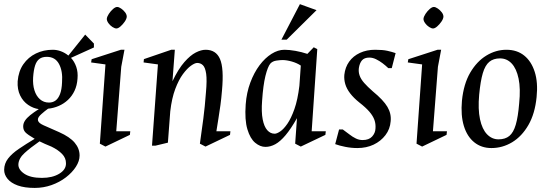

<svg xmlns="http://www.w3.org/2000/svg" viewBox="-39 -701 2641 924"><path d="M128 203.4Q79 203.4 46.4 191.6Q13.7 179.7 -2.7 159.5Q-19.2 139.2 -19 116Q-18.6 85.8 -0.1 61.9Q18.3 38.1 51.7 15.4Q85 -7.2 127.9 -33Q93.4 -53.2 83 -64.4Q72.6 -75.6 72.6 -92.6Q72.6 -107.1 81.1 -120.1Q89.5 -133.2 106.5 -146.9Q123.5 -160.6 147.7 -175.9Q121.4 -179.4 96.8 -196Q72.1 -212.6 58 -241.6Q43.8 -270.6 46 -309.9Q50 -358.3 73.5 -392Q97 -425.7 133.8 -443.6Q170.5 -461.5 214.9 -461.5Q234.7 -461.5 254.1 -454.3Q273.5 -447.1 290.1 -433.6L371 -534.5L413 -491.4V-472.6L302.6 -422.6Q319.1 -404.9 328 -379.3Q336.8 -353.7 334 -322.4Q331.8 -289.8 319.7 -264.1Q307.5 -238.5 288.1 -220.3Q268.7 -202.1 244.1 -191.4Q219.5 -180.6 192.3 -177.9Q176.5 -166.6 160.3 -152.1Q144.1 -137.7 143.4 -127Q142.8 -120.4 146.9 -114.6Q150.9 -108.7 160.1 -103.5Q169.4 -98.2 184.3 -92.1L245.9 -64.9Q297 -42.2 320.5 -14.2Q344 13.7 344 47.4Q344 74.1 326.2 101.7Q308.5 129.2 278.1 152.6Q247.6 176 208.9 189.7Q170.2 203.4 128 203.4ZM162.5 155.1Q213.3 155.1 246.4 134.9Q279.4 114.8 278.5 84.6Q278.7 59.4 259.8 39.9Q241 20.4 208.8 4.7Q190.5 -2.4 176.7 -8.8Q162.9 -15.2 151.3 -20.8Q106.6 10.4 79.2 35.4Q51.7 60.3 49.5 88.6Q47.9 114.7 77.7 134.9Q107.5 155.1 162.5 155.1ZM196.4 -207.4Q214.9 -207.4 228.2 -217.1Q241.5 -226.7 249.8 -248.1Q258.2 -269.4 259.6 -305.1Q263.6 -358.4 245.1 -392.9Q226.7 -427.5 186 -427.5Q164 -427.5 150.4 -417.3Q136.8 -407.2 129.8 -385.4Q122.8 -363.6 120.4 -328.5Q118.2 -294 126.7 -266.6Q135.1 -239.3 153.2 -223.3Q171.4 -207.4 196.4 -207.4Z M468.5 4.4 441.5 -9.6 468.5 -391 399.5 -400.5 402 -416 542.5 -461.5H560L544.5 -379.5L520.5 -69.4H588L586 -52ZM521.1 -564Q513.2 -564 502 -571.2Q490.8 -578.4 482.8 -589.6Q474.8 -600.8 475 -610.5Q476 -621 484.8 -634.3Q493.6 -647.7 504.9 -657.6Q516.3 -667.5 524.9 -667.5Q532.8 -667.5 543.9 -659.9Q555 -652.3 563.2 -641.5Q571.3 -630.7 571 -620Q570 -609.5 561.1 -596.6Q552.2 -583.6 540.9 -573.8Q529.6 -564 521.1 -564Z M692.5 0 721 -391 652 -400.5 653.6 -416.5 785 -461.5H802.4L791 -310.2Q819.6 -369.7 848.3 -402.3Q876.9 -434.9 903 -448.2Q929.1 -461.5 950.5 -461.5Q1000.4 -461.5 1019.7 -417.2Q1039.1 -372.9 1029.4 -266Q1026.3 -228.1 1021.9 -195.5Q1017.6 -162.9 1012.5 -132.7Q1007.4 -102.4 1002.4 -69.4H1069.9L1067.9 -52L950 4.4L923 -9.6Q932 -71.6 939.5 -129.8Q947.1 -188 952.1 -256Q957.5 -315.3 953.2 -345.8Q948.8 -376.2 937.5 -387.2Q926.2 -398.1 910 -398.1Q898.9 -398.1 880.2 -384.9Q861.6 -371.7 841.3 -344.3Q821.1 -317 804.4 -272.7Q787.7 -228.4 780.4 -165.4L769 -14.4L709.1 0Z M1238.5 5.9Q1213 5.9 1189.1 -13.9Q1165.1 -33.8 1151.6 -78.7Q1138 -123.5 1143.4 -198.5Q1147.6 -255.4 1165.6 -303.4Q1183.5 -351.5 1210 -386.9Q1236.5 -422.2 1267.8 -441.9Q1299.1 -461.5 1329.9 -461.5Q1352.9 -461.5 1382.9 -456.2Q1412.9 -450.8 1440.2 -441.7L1470.9 -473.5L1487.9 -464.5L1460.9 -69.4H1528.9L1526.9 -52L1408.5 4.4L1381.5 -9.6L1390.2 -132.4Q1360.9 -80.6 1335.2 -50.2Q1309.6 -19.9 1286 -7Q1262.3 5.9 1238.5 5.9ZM1282.9 -57.5Q1293.2 -57.5 1309.7 -68.5Q1326.1 -79.5 1344.1 -105.5Q1362.1 -131.6 1377.9 -176.2Q1393.7 -220.8 1401.8 -288.2L1408.6 -385.4Q1390.9 -397.5 1365.8 -404.8Q1340.8 -412 1320.5 -412Q1309.4 -412 1291.2 -409.4Q1273 -406.8 1262 -395Q1249.3 -379.6 1238.3 -335.2Q1227.4 -290.7 1222.4 -216.5Q1218.2 -162.3 1225.1 -126.9Q1232 -91.5 1247.2 -74.5Q1262.3 -57.5 1282.9 -57.5ZM1315.3 -510.1 1404.3 -681 1484.3 -652.1 1340.7 -510.1Z M1680.9 11.5Q1651.6 11.5 1622.7 5.7Q1593.8 -0.1 1574.1 -7.4L1592.8 -78H1610.6Q1627.2 -66.1 1642.5 -54.2Q1657.7 -42.2 1673.5 -34.6Q1689.2 -27 1706 -27Q1736.6 -27 1751.9 -44Q1767.2 -60.9 1768 -82.6Q1769.7 -104.8 1762.9 -123.9Q1756.1 -143.1 1738.8 -163.3Q1721.4 -183.5 1690.6 -207.5Q1663.3 -229.3 1646.3 -251.5Q1629.3 -273.6 1622.7 -296Q1616.1 -318.4 1618.1 -341Q1622.1 -377.4 1641.4 -404.4Q1660.7 -431.4 1693.2 -446.5Q1725.7 -461.5 1765.9 -461.5Q1803.7 -461.5 1825.6 -456.4Q1847.6 -451.4 1864.9 -445.4L1846.3 -373H1829.8Q1817.5 -384.9 1802.3 -396.5Q1787 -408.1 1770.7 -416Q1754.5 -423.9 1738.5 -423.9Q1714.5 -423.9 1703 -410.6Q1691.6 -397.3 1688 -373.4Q1685.5 -354.2 1691.9 -336.8Q1698.2 -319.3 1714 -301.5Q1729.7 -283.7 1755 -261.5Q1806 -219.7 1825.5 -186.6Q1845 -153.5 1841 -117Q1838.2 -79.8 1816 -50.7Q1793.8 -21.6 1759.1 -5Q1724.3 11.5 1680.9 11.5Z M1992.5 4.4 1965.5 -9.6 1992.5 -391 1923.5 -400.5 1926 -416 2066.5 -461.5H2084L2068.5 -379.5L2044.5 -69.4H2112L2110 -52ZM2045.1 -564Q2037.2 -564 2026 -571.2Q2014.8 -578.4 2006.8 -589.6Q1998.8 -600.8 1999 -610.5Q2000 -621 2008.8 -634.3Q2017.6 -647.7 2028.9 -657.6Q2040.3 -667.5 2048.9 -667.5Q2056.8 -667.5 2067.9 -659.9Q2079 -652.3 2087.2 -641.5Q2095.3 -630.7 2095 -620Q2094 -609.5 2085.1 -596.6Q2076.2 -583.6 2064.9 -573.8Q2053.6 -564 2045.1 -564Z M2326 11.5Q2277.6 11.5 2243.2 -16.3Q2208.9 -44 2193.3 -95Q2177.8 -146 2184.1 -216.1Q2192.1 -296.9 2223.8 -351.2Q2255.5 -405.4 2301.4 -433.5Q2347.3 -461.5 2398 -461.5Q2449 -461.5 2483.6 -433.7Q2518.2 -406 2534.4 -355Q2550.7 -304 2543.4 -233.9Q2535.5 -153.9 2503.9 -99.2Q2472.3 -44.6 2425.8 -16.5Q2379.3 11.5 2326 11.5ZM2360 -30.4Q2392.5 -30.4 2412.3 -46.8Q2432.1 -63.2 2443.2 -101.2Q2454.3 -139.2 2459.5 -203.6Q2466.8 -274.4 2456.7 -322.7Q2446.6 -371 2423.4 -395.5Q2400.3 -420 2367.5 -420Q2335.5 -420 2315.7 -403.4Q2295.8 -386.9 2284.5 -348.8Q2273.2 -310.6 2267 -245Q2260.7 -175.4 2271 -127.3Q2281.3 -79.2 2304.8 -54.8Q2328.4 -30.4 2360 -30.4Z"/></svg>

Font: Ancizar Serif Light
Style: Italic
Weight: 300
Italic angle: -4°
Designer: Cesar Puertas, Viviana Monsalve, Julian Moncada, Julian Prieto, Jose Castro, Felipe Aragon, Mariel Hernandez, Sara Alarc
Version: Version 8.100